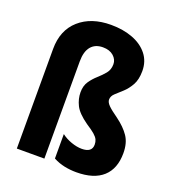

<svg xmlns="http://www.w3.org/2000/svg" viewBox="-140 -872 892 989"><g transform="rotate(20 306.5 -377.5)"><path d="M532 -596Q532 -549 515 -519Q498 -489 476.5 -469.5Q455 -450 438 -434.5Q421 -419 421 -400Q421 -385 437.5 -368.5Q454 -352 491 -326Q536 -293 560.5 -257Q585 -221 585 -165Q585 -80 535.5 -35Q486 10 390 10Q357 10 325 3.5Q293 -3 263 -19V-153Q286 -135 317 -124Q348 -113 375 -113Q431 -113 431 -156Q431 -171 425.5 -183Q420 -195 404.5 -208.5Q389 -222 358 -242Q304 -280 287 -314.5Q270 -349 270 -385Q270 -421 286.5 -445Q303 -469 324.5 -488Q346 -507 363 -527.5Q380 -548 380 -578Q380 -604 358.5 -623Q337 -642 300 -642Q258 -642 235 -614.5Q212 -587 212 -533V0H61V-546Q61 -649 126.5 -707Q192 -765 300 -765Q367 -765 419.5 -745Q472 -725 502 -687Q532 -649 532 -596Z"/></g></svg>

Font: Noto Sans Tamil Condensed ExtraBold
Style: Regular
Weight: 800
Width: 3
Designer: Jelle Bosma - Monotype Design Team
Foundry: Monotype Imaging Inc.
Version: Version 2.004; ttfautohint (v1.8.4.7-5d5b)